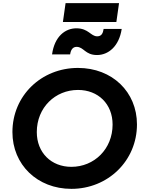

<svg xmlns="http://www.w3.org/2000/svg" viewBox="-20 -1189 922 1221"><path d="M434 12C666 12 851 -166 851 -398C851 -604 694 -757 476 -757C242 -757 59 -580 59 -349C59 -142 217 12 434 12ZM214 -349C214 -505 331 -617 476 -617C604 -617 696 -528 696 -397C696 -241 579 -128 434 -128C306 -128 214 -218 214 -349ZM311 -843H426C430 -871 442 -891 467 -891C513 -891 521 -839 597 -839C668 -839 737 -893 754 -1005H639C635 -978 626 -958 598 -958C557 -958 543 -1009 466 -1009C396 -1009 327 -959 311 -843ZM380 -1049H720L737 -1169H397Z"/></svg>

Font: Mluvka ExtraBold
Style: Italic
Weight: 800
Italic angle: -8°
Designer: Modified by Jiří Krblich, Original typeface by Gumpita Rahayu
Foundry: Gumpita Rahayu & Jiří Krblich
Version: Version 2.000;Glyphs 3.1.1 (3134)